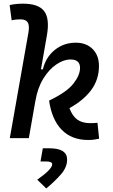

<svg xmlns="http://www.w3.org/2000/svg" viewBox="-20 -763 626 1060"><path d="M466.8 9.8Q375.5 9.8 320.8 -46.4Q266.1 -102.5 251 -207.5Q348.6 -254.4 385.3 -301.3Q421.9 -348.1 421.9 -388.2Q421.9 -434.6 369.1 -434.6Q331.5 -434.6 291.3 -407.5Q251 -380.4 219.2 -329.1Q187.5 -277.8 175.3 -205.1L175.8 -208.5L139.2 -0.5H34.2L137.2 -584.5Q143.6 -622.1 133.1 -639.2Q122.6 -656.2 92.8 -656.2Q80.6 -656.2 68.6 -655Q56.6 -653.8 44.4 -650.9L33.2 -734.9Q51.8 -739.3 70.3 -741Q88.9 -742.7 107.4 -742.7Q192.4 -742.7 223.6 -701.7Q254.9 -660.6 239.3 -569.8L206.1 -380.4H216.8Q232.4 -446.8 282.2 -487.1Q332 -527.3 398.4 -527.3Q456.5 -527.3 491.5 -492.2Q526.4 -457 526.4 -398.9Q526.4 -323.7 483.6 -266.1Q440.9 -208.5 363.3 -166Q380.4 -121.1 407.7 -102.1Q435.1 -83 478.5 -83Q492.7 -83 500.7 -83.7Q508.8 -84.5 518.1 -85.4L527.3 2.9Q513.7 5.9 499.5 7.8Q485.4 9.8 466.8 9.8ZM235.4 277.3 185.5 229Q268.1 171.4 268.1 144Q268.1 128.4 235.4 128.4H203.6L216.3 55.7H252.9Q350.6 55.7 350.6 118.2Q350.6 160.6 315.9 200.2Q281.2 239.7 235.4 277.3Z"/></svg>

Font: Cascadia Mono
Style: Italic
Weight: 400
Italic angle: -10°
Monospace: yes
Designer: Aaron Bell
Foundry: Saja Typeworks
Version: Version 2404.023; ttfautohint (v1.8.4)